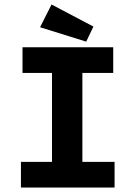

<svg xmlns="http://www.w3.org/2000/svg" viewBox="-20 -833 603 853"><path d="M363 -648 395 -715 209 -813 158 -712ZM73 0H489V-114H346V-509H483V-623H80V-509H211V-114H73Z"/></svg>

Font: Inconsolata SemiExpanded Black
Style: Regular
Weight: 900
Width: 6
Monospace: yes
Designer: Raph Levien, Cyreal, Brenton Simpson
Foundry: Raph Levien, Cyreal, Google
Version: Version 3.100